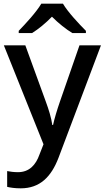

<svg xmlns="http://www.w3.org/2000/svg" viewBox="-20 -786 570 1046"><path d="M323 -766H205C179 -721 119 -656 82 -618V-606H155C190 -628 228 -659 263 -695C299 -659 339 -627 374 -606H448V-618C411 -655 349 -721 323 -766ZM1 -539 217 0 195 56C175 113 139 152 78 152C55 152 33 149 19 146V232C36 236 60 240 93 240C197 240 259 178 299 73L530 -539H413L307 -234C291 -188 276 -138 269 -105H265C259 -146 246 -188 229 -234L118 -539Z"/></svg>

Font: Noto Sans Balinese Medium
Style: Regular
Weight: 500
Designer: Aditya Bayu, David Williams
Foundry: David Williams
Version: Version 2.005